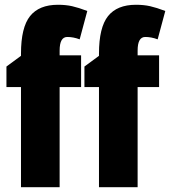

<svg xmlns="http://www.w3.org/2000/svg" viewBox="-20 -785 713 805"><path d="M320 -420H230V0H68V-420H7V-506L68 -551V-560Q68 -670 106 -717.5Q144 -765 223 -765Q256 -765 282.5 -759Q309 -753 346 -739L314 -620Q301 -625 288 -627.5Q275 -630 262 -630Q230 -630 230 -573V-553H320ZM647 -420H557V0H395V-420H334V-506L395 -551V-560Q395 -670 433 -717.5Q471 -765 550 -765Q583 -765 609.5 -759Q636 -753 673 -739L641 -620Q628 -625 615 -627.5Q602 -630 589 -630Q557 -630 557 -573V-553H647Z"/></svg>

Font: Noto Sans ExtraCondensed Black
Style: Regular
Weight: 900
Width: 2
Designer: Monotype Design Team
Foundry: Monotype Imaging Inc.
Version: Version 2.013; ttfautohint (v1.8.4.7-5d5b)